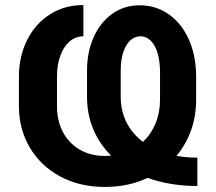

<svg xmlns="http://www.w3.org/2000/svg" viewBox="-20 -738 865 768"><path d="M570.3 -26.4Q493.7 9.8 399.4 9.8Q298.3 9.8 220.2 -32.5Q142.1 -74.7 98.9 -148.4Q55.7 -222.2 55.7 -312.5V-431.6Q55.7 -511.7 88.1 -577.1Q120.6 -642.6 179.2 -680.2Q237.8 -717.8 313.5 -717.8V-592.8Q282.2 -592.8 258.3 -572Q234.4 -551.3 221.2 -514.9Q208 -478.5 208 -432.6V-312.5Q208 -255.4 231.4 -210.4Q254.9 -165.5 298.3 -139.9Q341.8 -114.3 399.4 -114.3Q408.2 -114.3 424.8 -115.2Q377.9 -161.6 353 -221.2Q328.1 -280.8 328.1 -350.6V-456.1Q328.1 -529.3 354.5 -588.9Q380.9 -648.4 428.7 -682.6Q476.6 -716.8 538.1 -716.8Q604.5 -716.8 656 -680.2Q707.5 -643.6 736.1 -578.4Q764.6 -513.2 764.6 -430.7V-338.9Q764.6 -274.4 744.4 -217.3Q724.1 -160.2 686 -114.7Q725.1 -107.4 769.5 -107.4V5.9Q660.2 5.9 570.3 -26.4ZM551.8 -170.4Q584.5 -201.2 602.3 -244.6Q620.1 -288.1 620.1 -338.9V-449.2Q620.1 -493.2 610.4 -525.6Q600.6 -558.1 582.8 -575.4Q564.9 -592.8 542 -592.8Q518.6 -592.8 500.7 -576.2Q482.9 -559.6 472.9 -528.8Q462.9 -498 462.9 -457V-349.6Q462.9 -295.4 485.6 -249.5Q508.3 -203.6 551.8 -170.4Z"/></svg>

Font: Pretendard JP
Style: Bold
Weight: 700
Designer: Base glyphs from Inter by Rasmus Andersson; Hangeul glyphs from Noto Sans CJK(Source Han Sans) by Jang Soo-young and Kan
Foundry: Kil Hyung-jin
Version: Version 1.309